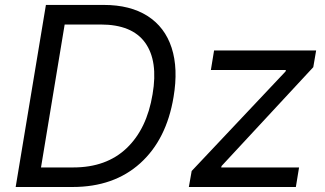

<svg xmlns="http://www.w3.org/2000/svg" viewBox="-20 -747 1300 767"><path d="M269.9 0H42.6L163.4 -727.3H394.9Q500 -727.3 569.4 -683.1Q638.8 -638.8 665.7 -555.9Q692.5 -473 673.3 -359.4Q645.2 -189.6 540.1 -94.8Q435 0 269.9 0ZM143.8 -78.1H272.7Q405.2 -78.1 486 -155.2Q566.8 -232.2 589.5 -370.7Q612.2 -503.2 560 -576.2Q507.8 -649.1 382.1 -649.1H238.3ZM734.4 0 745.7 -63.9 1120.7 -461.6 1122.2 -467.3H822.4L835.2 -545.5H1242.9L1231.5 -478.7L865.1 -83.8L863.6 -78.1H1174.7L1161.9 0Z"/></svg>

Font: Karasuma Gothic
Style: Italic
Weight: 400
Italic angle: -9.39999°
Designer: Rasmus Andersson / Ryoko Nishizuka
Foundry: Genbu
Version: Version 1.00